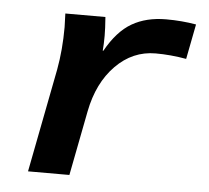

<svg xmlns="http://www.w3.org/2000/svg" viewBox="-44 -585 688 632"><g transform="rotate(5 300.0 -269.0)"><path d="M557.1 -414.1Q504.9 -423.3 455.6 -423.3Q379.9 -423.3 323.7 -366.2Q267.6 -309.1 249 -213.9L207.5 0H70.8L137.2 -342.3Q149.4 -408.7 149.4 -483.4L147.9 -528.3H280.3Q283.2 -490.2 283.2 -466.3Q283.2 -439.5 281.2 -417H283.2Q320.3 -483.4 367.7 -510.7Q415 -538.1 480.5 -538.1Q532.2 -538.1 579.6 -529.8Z"/></g></svg>

Font: Liberation Mono
Style: Bold Italic
Weight: 700
Italic angle: -12°
Monospace: yes
Designer: Steve Matteson
Foundry: Ascender Corporation
Version: Version 2.1.5